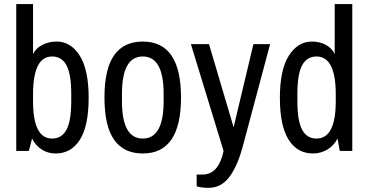

<svg xmlns="http://www.w3.org/2000/svg" viewBox="-20 -738 1802 939"><path d="M257.2 -534.8Q326.2 -534.8 369.9 -465.9Q413.6 -397 413.6 -259.8Q413.6 -122.5 371 -55Q328.4 12.6 252 12.6Q215 12.6 185.1 -6.1Q155.1 -24.8 136.8 -60.4L121.2 0H59.5V-718.1H141.6V-473.5Q154.6 -501.7 186.6 -518.2Q218.5 -534.8 257.2 -534.8ZM235 -461.8Q141.6 -461.8 141.6 -276.7V-242.8Q141.6 -60.4 235 -60.4Q281.9 -60.4 305.2 -103.6Q328.4 -146.8 328.4 -242.8V-279.3Q328.4 -375.3 305.2 -418.5Q281.9 -461.8 235 -461.8Z M678.5 -534.8Q865.3 -534.8 865.3 -261.1Q865.3 12.6 678.5 12.6Q585.1 12.6 538 -54.5Q490.9 -121.6 490.9 -261.1Q490.9 -400.5 538 -467.6Q585.1 -534.8 678.5 -534.8ZM780.2 -279.3Q780.2 -461.8 678.3 -461.8Q576.5 -461.8 576.5 -279.3V-242.8Q576.5 -60.4 678.3 -60.4Q780.2 -60.4 780.2 -242.8Z M941.8 173.3V115.6H970.5Q1049.5 115.6 1073.4 0L913.6 -522.2H1002.2L1122.5 -115.6L1219.4 -522.2H1301L1168.5 -26.5Q1156.4 19.5 1141.8 54.7Q1127.3 89.9 1107.3 119.7Q1087.3 149.4 1060.4 165.1Q1033.4 180.7 999.6 180.7Q965.7 180.7 941.8 173.3Z M1510.9 12.6Q1434 12.6 1391.4 -55Q1348.8 -122.5 1348.8 -259.8Q1348.8 -397 1392.7 -465.9Q1436.6 -534.8 1505.6 -534.8Q1543.9 -534.8 1573.6 -518.5Q1603.4 -502.2 1616.9 -473.5V-718.1H1702.9V0H1641.6L1630.8 -60.4Q1612.5 -25.2 1580.4 -6.3Q1548.2 12.6 1510.9 12.6ZM1527.8 -461.8Q1480.9 -461.8 1457.6 -418.5Q1434.4 -375.3 1434.4 -279.3V-242.8Q1434.4 -146.8 1457.6 -103.6Q1480.9 -60.4 1527.8 -60.4Q1622.1 -60.4 1622.1 -242.8V-276.7Q1622.1 -461.8 1527.8 -461.8Z"/></svg>

Font: Puralecka Narrow
Style: Regular
Weight: 400
Designer: Hector Gatti, Marcela Romero, Pablo Cosgaya and Nicolas Silva
Version: Version 1.004;PS 001.004;hotconv 1.0.70;makeotf.lib2.5.58329